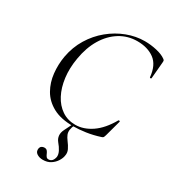

<svg xmlns="http://www.w3.org/2000/svg" viewBox="-216 -749 1018 1137"><g transform="rotate(30 293.5 -180.5)"><path d="M316.8 12.8Q231.8 12.8 177.8 -16.7Q123.8 -46.2 96.2 -95Q68.6 -143.8 62.5 -202Q56.4 -260.2 66.4 -317.8Q79.6 -390 115.3 -448.4Q151 -506.8 202.2 -548.7Q253.4 -590.6 313.2 -613.3Q373 -636 433.6 -636Q474.6 -636 515.1 -626.7Q555.6 -617.4 578.6 -600.6Q585.6 -595.8 586.6 -591.8Q587.6 -587.8 586.6 -576.8L577 -466Q576.2 -462.2 571.2 -462.2Q566.2 -462.2 566 -466Q558.6 -545.6 512.5 -579.7Q466.4 -613.8 395.8 -613.8Q330.8 -613.8 277.1 -580.7Q223.4 -547.6 187.3 -487.5Q151.2 -427.4 137.6 -346Q125.2 -274.8 133.2 -212.2Q141.2 -149.6 166 -102.2Q190.8 -54.8 230.7 -27.8Q270.6 -0.8 322.8 -0.8Q379.2 -0.8 433.6 -37.8Q488 -74.8 531.6 -151.2Q533.8 -154.4 538.7 -152.3Q543.6 -150.2 541.8 -147.4L512.4 -39.6Q508.6 -26.8 506 -22.7Q503.4 -18.6 494.4 -15.8Q446.8 -0.4 400.9 6.2Q355 12.8 316.8 12.8ZM259.6 275Q235.8 275 218.5 263.3Q201.2 251.6 205.2 228.4Q207.2 218.4 215 212.8Q222.8 207.2 233.6 207.2Q246.2 207.2 252.5 214.5Q258.8 221.8 262.8 231.6Q266.8 241.4 272.3 248.7Q277.8 256 288 256Q316.6 256 324.4 218.4Q326.4 201 316.3 180.8Q306.2 160.6 287 138Q274 121.8 272.1 101.9Q270.2 82 281.2 60L311 0H323Q312 24 309.7 41.5Q307.4 59 313.4 73.5Q319.4 88 331.4 104Q348.2 125.8 357.9 146Q367.6 166.2 362.8 187.8Q360.6 204.8 347.9 225.4Q335.2 246 313.3 260.5Q291.4 275 259.6 275Z"/></g></svg>

Font: Cormorant Infant Light
Style: Italic
Weight: 300
Italic angle: -10°
Designer: Christian Thalmann (Catharsis Fonts)
Foundry: Catharsis Fonts
Version: Version 4.001